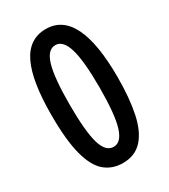

<svg xmlns="http://www.w3.org/2000/svg" viewBox="-182 -879 805 913"><g transform="rotate(-30 220.5 -423.0)"><path d="M220 -55Q162 -55 121.5 -89Q81 -123 59.5 -203.5Q38 -284 38 -423Q38 -609 82 -700Q126 -791 219 -791Q401 -791 401 -422Q401 -309 384 -226.5Q367 -144 327 -99.5Q287 -55 220 -55ZM220 -144Q262 -144 282 -210Q302 -276 302 -423Q302 -569 282 -635.5Q262 -702 220 -702Q177 -702 157.5 -635.5Q138 -569 138 -423Q138 -277 157 -210.5Q176 -144 220 -144Z"/></g></svg>

Font: Noto Sans Malayalam UI ExtraCondensed Medium
Style: Regular
Weight: 500
Width: 2
Designer: Jelle Bosma - Monotype Design Team
Foundry: Monotype Imaging Inc.
Version: Version 2.104; ttfautohint (v1.8.4.7-5d5b)